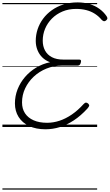

<svg xmlns="http://www.w3.org/2000/svg" viewBox="-20 -1055 912 1595"><path d="M358 19Q279 19 222 -8Q165 -35 134.5 -83.5Q104 -132 104 -196Q104 -257 126 -313Q148 -369 187.5 -415Q227 -461 280 -493Q333 -525 396 -538Q358 -552 331.5 -578Q305 -604 291 -639.5Q277 -675 277 -715Q277 -765 292.5 -812Q308 -859 338 -899.5Q368 -940 411 -970.5Q454 -1001 507.5 -1018Q561 -1035 625 -1035Q679 -1035 725 -1021Q771 -1007 806.5 -981Q842 -955 865 -921Q872 -911 872 -902.5Q872 -894 861 -885Q851 -877 842.5 -879Q834 -881 824 -891Q800 -920 768 -940.5Q736 -961 697 -971Q658 -981 612 -981Q550 -981 499 -959.5Q448 -938 411 -900.5Q374 -863 354.5 -816Q335 -769 335 -717Q335 -671 354 -635.5Q373 -600 411 -580Q449 -560 506 -560H639Q649 -560 652 -554Q655 -548 651 -534Q648 -521 641 -515.5Q634 -510 625 -510H495Q427 -510 366.5 -485.5Q306 -461 260.5 -418.5Q215 -376 189 -321Q163 -266 163 -204Q163 -151 188 -113.5Q213 -76 259.5 -55.5Q306 -35 371 -35Q423 -35 474.5 -52Q526 -69 576.5 -103.5Q627 -138 674 -190Q685 -202 694 -202.5Q703 -203 713 -194Q723 -184 720.5 -175.5Q718 -167 706 -153Q651 -93 593 -55Q535 -17 476.5 1Q418 19 358 19ZM0 510H787V520H0ZM0 -20H787V0H0ZM0 -505H787V-500H0ZM0 -1030H787V-1020H0Z"/></svg>

Font: Playwrite CO Guides
Style: Regular
Weight: 400
Designer: Veronika Burian, José Scaglione
Foundry: TypeTogether
Version: Version 1.003